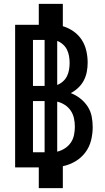

<svg xmlns="http://www.w3.org/2000/svg" viewBox="-20 -863 540 990"><path d="M180 107V0H58V-735H180V-843H304V-728Q334 -719 359.5 -701Q385 -683 401.5 -657.5Q418 -632 425 -601.5Q432 -571 432 -540Q432 -516 427.5 -492.5Q423 -469 412 -448Q401 -427 383.5 -410.5Q366 -394 345 -383Q371 -373 393.5 -355.5Q416 -338 431.5 -314.5Q447 -291 452.5 -263.5Q458 -236 458 -208Q458 -173 449.5 -139Q441 -105 420 -77Q399 -49 368.5 -31Q338 -13 304 -6V107ZM150 -420H210V-657H150ZM275 -425Q291 -431 304.5 -443Q318 -455 325.5 -470.5Q333 -486 336 -503.5Q339 -521 339 -538Q339 -556 336 -573.5Q333 -591 325.5 -606.5Q318 -622 304.5 -634Q291 -646 275 -652ZM210 -78V-342H150V-78ZM275 -81Q296 -86 314.5 -98Q333 -110 345 -127.5Q357 -145 361.5 -166.5Q366 -188 366 -210Q366 -231 361.5 -252.5Q357 -274 345 -292Q333 -310 314.5 -322Q296 -334 275 -339Z"/></svg>

Font: Iosevka Curly Extrabold
Style: Regular
Weight: 800
Monospace: yes
Designer: Belleve Invis
Foundry: Belleve Invis
Version: Version 22.1.2; ttfautohint (v1.8.4)